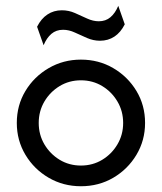

<svg xmlns="http://www.w3.org/2000/svg" viewBox="-20 -629 554 657"><path d="M256.9 8.3Q196.5 8.3 146.5 -20.8Q96.5 -50 67 -99.3Q37.5 -148.6 37.5 -208.3Q37.5 -268.8 67 -317.7Q96.5 -366.7 146.5 -395.8Q196.5 -425 256.9 -425Q318.1 -425 367.7 -395.8Q417.4 -366.7 446.9 -317.7Q476.4 -268.8 476.4 -208.3Q476.4 -148.6 446.9 -99.3Q417.4 -50 367.7 -20.8Q318.1 8.3 256.9 8.3ZM256.9 -62.5Q297.2 -62.5 329.9 -82.3Q362.5 -102.1 381.9 -135.1Q401.4 -168.1 401.4 -208.3Q401.4 -248.6 381.9 -281.6Q362.5 -314.6 329.9 -334.4Q297.2 -354.2 256.9 -354.2Q216.7 -354.2 184 -334.4Q151.4 -314.6 131.9 -281.6Q112.5 -248.6 112.5 -208.3Q112.5 -168.1 131.9 -135.1Q151.4 -102.1 184 -82.3Q216.7 -62.5 256.9 -62.5ZM129.2 -474.3 106.9 -537.5Q120.8 -565.3 142.4 -579.5Q163.9 -593.8 191.7 -593.8Q215.3 -593.8 236.5 -584.4Q257.6 -575 278.1 -565.6Q298.6 -556.2 318.1 -556.2Q341.7 -556.2 358 -570.1Q374.3 -584 384.7 -609L406.9 -545.8Q393.1 -518.1 371.5 -503.8Q350 -489.6 322.2 -489.6Q299.3 -489.6 277.8 -499Q256.2 -508.3 236.1 -517.7Q216 -527.1 195.8 -527.1Q172.2 -527.1 155.9 -513.2Q139.6 -499.3 129.2 -474.3Z"/></svg>

Font: co2trust
Style: Regular
Weight: 400
Designer: Kristian Moeller
Foundry: Dicotype
Version: Version 1.000